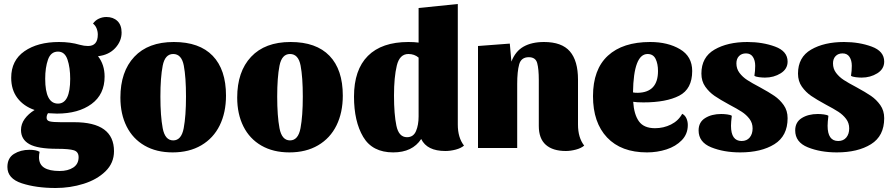

<svg xmlns="http://www.w3.org/2000/svg" viewBox="-20 -740 4462 960"><path d="M470 -459Q503 -417 503 -357Q503 -268 437.5 -220Q372 -172 265 -172Q250 -172 220 -174Q213 -164 213 -151Q213 -137 229 -133Q245 -129 285 -129H351Q550 -129 550 16Q550 75 507.5 116.5Q465 158 398 179Q331 200 258 200Q161 200 89 176.5Q17 153 17 95Q17 50 50 29.5Q83 9 127 9Q161 9 178 19Q175 34 175 46Q175 82 201 98.5Q227 115 278 115Q320 115 346.5 97.5Q373 80 373 46Q373 19 349.5 11.5Q326 4 265 4Q168 4 126.5 -19.5Q85 -43 85 -90Q85 -120 103.5 -145.5Q122 -171 153 -190Q98 -209 67 -250Q36 -291 36 -351Q36 -438 102.5 -484Q169 -530 275 -530Q332 -530 379 -516Q401 -510 420 -510Q469 -510 469 -567Q469 -583 463 -598Q457 -613 445 -622Q456 -638 474 -646.5Q492 -655 512 -655Q546 -655 567 -635Q588 -615 588 -577Q588 -534 556 -499.5Q524 -465 470 -459ZM331 -346Q331 -402 317.5 -442Q304 -482 270 -482Q234 -482 220 -442Q206 -402 206 -346Q206 -222 270 -222Q331 -222 331 -346Z M1110 -262Q1110 -177 1078.5 -113Q1047 -49 986.5 -13.5Q926 22 843 22Q762 22 703 -12Q644 -46 613 -108Q582 -170 582 -252Q582 -382 651.5 -456Q721 -530 849 -530Q977 -530 1043.5 -461Q1110 -392 1110 -262ZM910 -257Q910 -354 899 -412Q888 -470 846 -470Q805 -470 793.5 -411.5Q782 -353 782 -257Q782 -160 793.5 -99Q805 -38 846 -38Q887 -38 898.5 -99Q910 -160 910 -257Z M1694 -262Q1694 -177 1662.5 -113Q1631 -49 1570.5 -13.5Q1510 22 1427 22Q1346 22 1287 -12Q1228 -46 1197 -108Q1166 -170 1166 -252Q1166 -382 1235.5 -456Q1305 -530 1433 -530Q1561 -530 1627.5 -461Q1694 -392 1694 -262ZM1494 -257Q1494 -354 1483 -412Q1472 -470 1430 -470Q1389 -470 1377.5 -411.5Q1366 -353 1366 -257Q1366 -160 1377.5 -99Q1389 -38 1430 -38Q1471 -38 1482.5 -99Q1494 -160 1494 -257Z M2300 -12Q2285 1 2258.5 8Q2232 15 2207 15Q2115 15 2086 -45Q2042 22 1946 22Q1842 22 1796 -55.5Q1750 -133 1750 -257Q1750 -391 1819.5 -460.5Q1889 -530 2022 -530Q2052 -530 2073 -527V-700L2269 -720V-117Q2269 -52 2300 -12ZM2022 -470Q1978 -470 1964 -412Q1950 -354 1950 -262Q1950 -169 1962 -111.5Q1974 -54 2015 -54Q2047 -54 2060 -84.5Q2073 -115 2073 -158V-452Q2052 -470 2022 -470Z M2537 -432Q2557 -484 2598 -507Q2639 -530 2700 -530Q2789 -530 2829.5 -483Q2870 -436 2870 -342V-117Q2870 -52 2901 -12Q2886 1 2859.5 8Q2833 15 2809 15Q2744 15 2709 -16Q2674 -47 2674 -110V-340Q2674 -395 2666 -424.5Q2658 -454 2624 -454Q2586 -454 2576 -418.5Q2566 -383 2566 -320V0H2370V-510L2529 -522Z M3419 -115Q3419 -70 3389 -39Q3359 -8 3312.5 7Q3266 22 3215 22Q3086 22 3015.5 -52.5Q2945 -127 2945 -259Q2945 -393 3019.5 -461.5Q3094 -530 3231 -530Q3319 -530 3380 -494Q3441 -458 3441 -385Q3441 -295 3376 -261.5Q3311 -228 3197 -228Q3164 -228 3146 -231Q3150 -168 3174.5 -133.5Q3199 -99 3255 -99Q3298 -99 3335 -117.5Q3372 -136 3391 -171Q3405 -164 3412 -148.5Q3419 -133 3419 -115ZM3145 -278Q3153 -276 3169 -276Q3270 -278 3270 -385Q3270 -421 3258 -445.5Q3246 -470 3218 -470Q3148 -470 3145 -278Z M3662 -423Q3662 -396 3677.5 -375.5Q3693 -355 3716 -340Q3739 -325 3779 -304Q3825 -279 3852 -260.5Q3879 -242 3898.5 -214.5Q3918 -187 3918 -149Q3918 -60 3852 -19Q3786 22 3681 22Q3599 22 3536 -3.5Q3473 -29 3473 -88Q3473 -129 3505.5 -149.5Q3538 -170 3586 -170Q3599 -170 3615.5 -168Q3632 -166 3639 -161Q3635 -129 3635 -111Q3635 -35 3688 -35Q3714 -35 3728.5 -52.5Q3743 -70 3743 -98Q3743 -125 3727.5 -145.5Q3712 -166 3689 -181Q3666 -196 3626 -217Q3580 -242 3553 -260.5Q3526 -279 3506.5 -306.5Q3487 -334 3487 -372Q3487 -454 3552.5 -492Q3618 -530 3717 -530Q3793 -530 3855.5 -507Q3918 -484 3918 -432Q3918 -395 3883.5 -373.5Q3849 -352 3805 -352Q3792 -352 3775.5 -354Q3759 -356 3752 -361Q3754 -372 3755 -386Q3756 -400 3756 -411Q3756 -438 3744.5 -455.5Q3733 -473 3710 -473Q3688 -473 3675 -459.5Q3662 -446 3662 -423Z M4145 -423Q4145 -396 4160.5 -375.5Q4176 -355 4199 -340Q4222 -325 4262 -304Q4308 -279 4335 -260.5Q4362 -242 4381.5 -214.5Q4401 -187 4401 -149Q4401 -60 4335 -19Q4269 22 4164 22Q4082 22 4019 -3.5Q3956 -29 3956 -88Q3956 -129 3988.5 -149.5Q4021 -170 4069 -170Q4082 -170 4098.5 -168Q4115 -166 4122 -161Q4118 -129 4118 -111Q4118 -35 4171 -35Q4197 -35 4211.5 -52.5Q4226 -70 4226 -98Q4226 -125 4210.5 -145.5Q4195 -166 4172 -181Q4149 -196 4109 -217Q4063 -242 4036 -260.5Q4009 -279 3989.5 -306.5Q3970 -334 3970 -372Q3970 -454 4035.5 -492Q4101 -530 4200 -530Q4276 -530 4338.5 -507Q4401 -484 4401 -432Q4401 -395 4366.5 -373.5Q4332 -352 4288 -352Q4275 -352 4258.5 -354Q4242 -356 4235 -361Q4237 -372 4238 -386Q4239 -400 4239 -411Q4239 -438 4227.5 -455.5Q4216 -473 4193 -473Q4171 -473 4158 -459.5Q4145 -446 4145 -423Z"/></svg>

Font: Sansita ExtraBold
Style: Regular
Weight: 800
Designer: Pablo Cosgaya
Foundry: Omnibus-Type
Version: Version 1.006